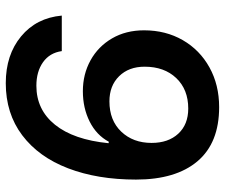

<svg xmlns="http://www.w3.org/2000/svg" viewBox="-77 -692 779 665"><g transform="rotate(90 312.5 -359.5)"><path d="M602 -441Q602 -308 563 -206Q524 -104 448.5 -47Q373 10 268 10Q170 10 106 -43Q42 -96 34 -184H157Q163 -142 195.5 -119Q228 -96 277 -96Q360 -96 412 -160.5Q464 -225 476 -346L471 -347Q448 -304 401 -280.5Q354 -257 296 -257Q237 -257 189 -283.5Q141 -310 113 -358Q85 -406 85 -469Q85 -544 119 -603Q153 -662 213.5 -695.5Q274 -729 351 -729Q475 -729 538.5 -654Q602 -579 602 -441ZM211 -471Q211 -416 244 -382.5Q277 -349 331 -349Q397 -349 436 -390Q475 -431 475 -495Q475 -553 443 -587.5Q411 -622 356 -622Q290 -622 250.5 -580.5Q211 -539 211 -471Z"/></g></svg>

Font: Mona Sans SemiBold
Style: Italic
Weight: 600
Italic angle: -11.7°
Designer: Deni Anggara
Foundry: GitHub
Version: Version 2.000